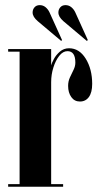

<svg xmlns="http://www.w3.org/2000/svg" viewBox="-20 -710 380 730"><path d="M11 0V-10H54.5V-513.5H11V-523.5H174.5V-461.5Q176.5 -470 184.8 -485.5Q193 -501 207.8 -513.8Q222.5 -526.5 242.5 -526.5Q281.5 -526.5 306 -486.8Q330.5 -447 330.5 -391Q330.5 -358.5 318 -341.2Q305.5 -324 284 -324Q263 -324 251 -341Q239 -358 239 -383.5Q239 -401 246 -416Q253 -431 259.8 -444.8Q266.5 -458.5 266.5 -472Q266.5 -515.5 236.5 -515.5Q219.5 -515.5 205.5 -498Q191.5 -480.5 183 -453.5Q174.5 -426.5 174.5 -397.5V-10H220V0ZM310 -554.5 221 -629.5Q202 -646 202 -662.5Q202 -674 209.2 -682.2Q216.5 -690.5 229 -690.5Q241.5 -690.5 251 -682.8Q260.5 -675 266 -663.5L314 -557.5ZM212.5 -554.5 123.5 -629.5Q104 -646 104 -662.5Q104 -674 111.2 -682.2Q118.5 -690.5 131 -690.5Q143.5 -690.5 153 -682.8Q162.5 -675 168 -663.5L216 -557.5Z"/></svg>

Font: Imbue 100pt
Style: Bold
Weight: 700
Designer: Tyler Finck
Foundry: Etcetera Type Company
Version: Version 1.102; ttfautohint (v1.8.3)